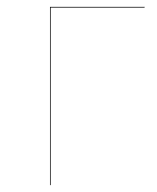

<svg xmlns="http://www.w3.org/2000/svg" viewBox="-20 -537 455 557"><path d="M125 0V-517H400L399 -515H127V0Z"/></svg>

Font: FiraGO Two
Style: Regular
Weight: 100
Designer: bBox Type
Foundry: bBox Type GmbH
Version: Version 1.001